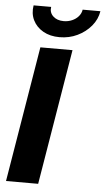

<svg xmlns="http://www.w3.org/2000/svg" viewBox="-62 -987 558 1026"><g transform="rotate(5 217.0 -474.0)"><path d="M303.7 -727.5 183.1 0H10.7L131.3 -727.5ZM228.5 -790.5Q177.2 -790.5 140.4 -811.5Q103.5 -832.5 85.9 -868.2Q68.4 -903.8 75.7 -947.8H169.9Q165 -918 186 -897.9Q207 -877.9 243.2 -877.9Q267.1 -877.9 287.8 -887Q308.6 -896 322.3 -911.9Q335.9 -927.7 338.9 -947.8H434.1Q427.2 -903.8 397.5 -868.2Q367.7 -832.5 323.7 -811.5Q279.8 -790.5 228.5 -790.5Z"/></g></svg>

Font: Inter 16pt ExtraBold
Style: Italic
Weight: 800
Italic angle: -9.3988°
Version: Version 4.001;git-66647c0bb